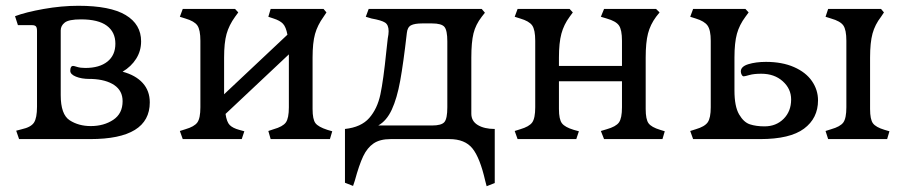

<svg xmlns="http://www.w3.org/2000/svg" viewBox="-20 -481 3136 664"><path d="M36 -29 55 -34Q87 -41 97.5 -57Q108 -73 108 -112V-374Q108 -386 104 -390Q100 -394 91 -394H42L32 -425Q69 -439 131 -450Q193 -461 251 -461Q361 -461 414.5 -429Q468 -397 468 -338Q468 -305 451 -278Q434 -251 404 -233Q449 -221 473.5 -194Q498 -167 498 -127Q498 0 292 0H46ZM404 -131Q404 -167 375.5 -186.5Q347 -206 297 -208H290Q262 -208 242.5 -216Q223 -224 223 -236Q223 -253 233 -253Q236 -253 247 -249.5Q258 -246 275 -246Q324 -246 351.5 -268Q379 -290 379 -330Q379 -370 349.5 -392Q320 -414 260 -414Q218 -414 204 -403Q190 -392 190 -376V-152Q190 -85 221 -65Q252 -45 294 -45Q339 -45 371.5 -66.5Q404 -88 404 -131Z M602 -28 621 -34Q652 -43 662.5 -57.5Q673 -72 673 -110V-340Q673 -378 662.5 -393Q652 -408 621 -417L602 -423L612 -450H793L804 -438L793 -423Q772 -394 763.5 -363.5Q755 -333 755 -282V-155L974 -361Q969 -388 958.5 -399Q948 -410 926 -417L908 -423L916 -450H1099L1109 -438L1099 -423Q1078 -394 1069.5 -363.5Q1061 -333 1061 -282V-104Q1061 -68 1071 -55Q1081 -42 1112 -32L1129 -27L1121 0H916L908 -28L926 -34Q958 -43 968.5 -57.5Q979 -72 979 -110V-293L760 -87Q764 -59 774.5 -48.5Q785 -38 807 -32L825 -27L816 0H612Z M1658 144Q1640 65 1614 32.5Q1588 0 1534 0H1331Q1294 0 1272 15Q1250 30 1236 59.5Q1222 89 1207 144L1201 162L1173 151V-35Q1229 -41 1257 -73Q1285 -105 1295.5 -154.5Q1306 -204 1316 -303L1321 -348Q1324 -363 1324 -373Q1324 -395 1311.5 -403Q1299 -411 1265 -417L1245 -423L1255 -450H1646L1657 -437L1646 -423Q1625 -396 1617.5 -365.5Q1610 -335 1610 -282V-88Q1610 -62 1632.5 -48.5Q1655 -35 1691 -35V152L1663 163ZM1474 -47Q1507 -47 1517 -59Q1527 -71 1527 -110V-338Q1527 -376 1517 -388Q1507 -400 1474 -400H1440Q1414 -400 1401.5 -393.5Q1389 -387 1387 -367Q1375 -262 1364 -201.5Q1353 -141 1335 -102Q1317 -63 1288 -47Z M1760 -28 1779 -34Q1810 -43 1820.5 -57.5Q1831 -72 1831 -110V-340Q1831 -378 1820.5 -393Q1810 -408 1779 -417L1760 -423L1770 -450H1950L1961 -438L1950 -423Q1930 -396 1921.5 -364.5Q1913 -333 1913 -282V-253H2131V-340Q2131 -378 2120.5 -393Q2110 -408 2078 -417L2058 -423L2069 -450H2249L2261 -438L2249 -423Q2229 -396 2221 -365Q2213 -334 2213 -282V-104Q2213 -68 2223 -54.5Q2233 -41 2263 -32L2279 -27L2271 0H2069L2058 -28L2078 -34Q2110 -43 2120.5 -57.5Q2131 -72 2131 -110V-200H1913V-104Q1913 -68 1923.5 -54.5Q1934 -41 1964 -32L1982 -27L1973 0H1770Z M2367 -28 2386 -34Q2417 -43 2427.5 -58Q2438 -73 2438 -110V-340Q2438 -377 2427 -392.5Q2416 -408 2386 -417L2367 -423L2377 -450H2558L2569 -438L2558 -423Q2537 -395 2528.5 -364Q2520 -333 2520 -282V-168Q2520 -113 2536 -85.5Q2552 -58 2573.5 -51Q2595 -44 2624 -44Q2664 -44 2690 -70Q2716 -96 2716 -137Q2716 -174 2687 -200Q2658 -226 2613 -226Q2587 -226 2571.5 -221.5Q2556 -217 2552 -217Q2548 -217 2545 -222.5Q2542 -228 2542 -234Q2542 -251 2568 -259Q2594 -267 2629 -267Q2685 -267 2726 -249Q2767 -231 2788 -200.5Q2809 -170 2809 -134Q2809 -72 2760.5 -36Q2712 0 2609 0H2377ZM2835 -28 2854 -34Q2886 -43 2896.5 -57.5Q2907 -72 2907 -110V-340Q2907 -378 2896.5 -393Q2886 -408 2854 -417L2835 -423L2844 -450H3027L3037 -438L3027 -423Q3006 -396 2997.5 -365Q2989 -334 2989 -282V-104Q2989 -68 2999 -54.5Q3009 -41 3039 -32L3056 -27L3048 0H2844Z"/></svg>

Font: Kurale
Style: Regular
Weight: 400
Designer: Eduardo Rodriguez Tunni
Foundry: Eduardo Rodriguez Tunni
Version: Version 2.000